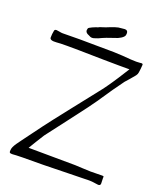

<svg xmlns="http://www.w3.org/2000/svg" viewBox="-152 -936 865 1029"><g transform="rotate(20 281.0 -421.0)"><path d="M348 -777Q300 -762 263 -744Q259 -743 248.5 -739Q238 -735 231 -735Q221 -735 210 -742Q190 -749 190 -764Q190 -766 192 -774Q193 -779 212 -787.5Q231 -796 242 -799Q248 -803 264 -807.5Q280 -812 303 -822L325 -830Q346 -837 360 -837L380 -839Q398 -839 398 -822Q398 -815 397 -811Q394 -800 377.5 -790Q361 -780 348 -777ZM172 -705 281 -704Q385 -704 416 -701Q473 -696 497 -696Q513 -696 518 -697L525 -698Q532 -698 533.5 -695.5Q535 -693 534.5 -689.5Q534 -686 534 -684Q534 -675 530 -647Q529 -637 521.5 -627Q514 -617 498 -599Q499 -600 475 -573Q436 -521 372 -425Q358 -403 260 -275L244 -254Q222 -224 179 -169Q170 -159 154 -132L139 -108L113 -65Q160 -64 240 -64L379 -63L420 -61L468 -59L534 -60H536Q544 -60 543.5 -55.5Q543 -51 543 -50L544 -18Q544 -6 531 -6Q528 -6 516 -8Q487 -13 452 -11L355 -9L219 -6Q70 -6 45 -3H39Q29 -3 27 -7Q25 -11 25.5 -15Q26 -19 26 -21Q26 -36 44 -62Q59 -82 65 -91Q165 -227 187 -254L256 -342Q344 -454 360 -474Q393 -514 437 -582L477 -645H417Q348 -645 329 -646Q298 -646 271 -647Q181 -649 121 -649Q78 -649 60 -647Q22 -644 22 -661Q22 -681 26 -700Q27 -709 38 -709Q43 -709 55 -706.5Q67 -704 74 -704Z"/></g></svg>

Font: Barrio
Style: Regular
Weight: 400
Designer: Pablo Cosgaya & Sergio Jimenez
Foundry: Pablo Cosgaya & Sergio Jimenez
Version: Version 1.005